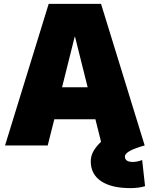

<svg xmlns="http://www.w3.org/2000/svg" viewBox="-20 -750 772 990"><path d="M231 -730H501L726 0Q624 28 624 57Q624 85 665 85Q688 85 713 75L728 210Q695 220 653 220Q554 220 501 184Q448 148 448 82Q448 55 461 31Q474 7 501 -19L472 -135H260L226 0H6ZM432 -300 367 -560H365L300 -300Z"/></svg>

Font: Enso Black
Style: Regular
Weight: 900
Designer: Coji Morishita
Foundry: UNDERFOREST DESIGN
Version: Version 1.000